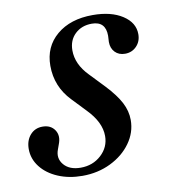

<svg xmlns="http://www.w3.org/2000/svg" viewBox="-66 -508 506 575"><g transform="rotate(-10 187.0 -220.5)"><path d="M140 14Q99 14 66 0Q33 -14 14 -38.5Q-5 -63 -5 -93Q-5 -119 9.5 -135.5Q24 -152 47 -152Q72 -152 84 -134Q96 -116 86 -91L81 -77Q71 -51 88 -31Q105 -11 139 -11Q176 -11 201.5 -34.5Q227 -58 227 -92Q227 -134 186 -176L146 -218Q102 -264 102 -327Q102 -385 143.5 -420Q185 -455 253 -455Q309 -455 343.5 -432.5Q378 -410 378 -375Q378 -353 364 -338.5Q350 -324 329 -324Q310 -324 298.5 -336Q287 -348 287 -367L288 -386Q288 -430 246 -430Q215 -430 195 -411Q175 -392 175 -361Q175 -319 211 -282L254 -237Q284 -205 297.5 -179Q311 -153 311 -126Q311 -88 288 -56Q265 -24 226 -5Q187 14 140 14Z"/></g></svg>

Font: Baskervville Medium
Style: Italic
Weight: 500
Italic angle: -18°
Version: Version 1.100